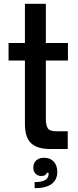

<svg xmlns="http://www.w3.org/2000/svg" viewBox="-20 -783 412 1009"><path d="M242 0Q177 0 144 -30Q111 -60 111 -131V-465H25V-557H111V-763H221V-557H337V-465H221V-160Q221 -125 231 -109Q241 -93 277 -93H336V0ZM162 174Q230 174 235 137Q235 135 235.5 132Q236 129 235 125H226Q221 142 198 142Q179 142 167 130Q155 118 155 97Q155 74 170.5 60Q186 46 211 46Q244 46 262.5 66.5Q281 87 281 120Q281 162 251 184Q221 206 162 206Z"/></svg>

Font: Open Sauce Sans Medium
Style: Regular
Weight: 500
Designer: Alfredo Marco Pradil
Foundry: Creative Sauce Fz LLC
Version: Version 1.477